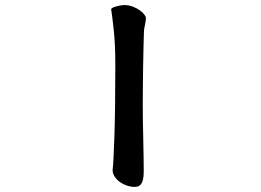

<svg xmlns="http://www.w3.org/2000/svg" viewBox="-20 -691 1040 765"><path d="M422.9 -654.3Q424.8 -660.2 441.4 -665Q458 -669.9 473.6 -670.9Q493.2 -670.9 509.3 -664.6Q525.4 -658.2 537.1 -649.9Q548.8 -641.6 555.2 -632.8Q561.5 -624 561.5 -619.1Q561.5 -615.2 560.5 -608.4Q559.6 -601.6 558.1 -594.2Q556.6 -586.9 555.2 -580.1Q553.7 -573.2 553.7 -569.3Q552.7 -541 551.8 -504.4Q550.8 -467.8 550.3 -428.2Q549.8 -388.7 549.3 -348.6Q548.8 -308.6 548.8 -273.4Q548.8 -247.1 549.3 -210.4Q549.8 -173.8 550.8 -135.7Q551.8 -97.7 552.2 -63Q552.7 -28.3 552.7 -7.8Q552.7 11.7 549.8 23.9Q546.9 36.1 541.5 43Q536.1 49.8 529.3 51.8Q522.5 53.7 513.7 53.7Q502 53.7 486.8 48.8Q471.7 43.9 459 35.2Q446.3 26.4 437.5 13.7Q428.7 1 428.7 -13.7Q432.6 -45.9 436 -153.8Q439.5 -261.7 439.5 -432.6Q439.5 -511.7 433.6 -567.4Q427.7 -623 422.9 -654.3Z"/></svg>

Font: JasonHandwriting4
Style: Regular
Weight: 400
Version: Version 1.01.21